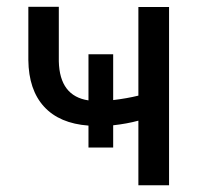

<svg xmlns="http://www.w3.org/2000/svg" viewBox="-20 -549 592 569"><path d="M481 0V-528.3H390.1V-265.6C367.7 -260.1 342.8 -255.7 315.4 -252.4V-388.2H242.2V-251.5C185.2 -259.9 155.9 -298.5 154.3 -367.2V-528.8H64V-371.1C64.6 -312.2 80.2 -266.1 110.6 -232.9C141 -199.7 184.9 -181 242.2 -176.8V-111.8H315.4V-177.7C342.4 -180.7 367.4 -185.2 390.1 -191.4V0Z"/></svg>

Font: Roboto1
Style: rg
Weight: 400
Designer: Google
Version: Version 2.137; 2017